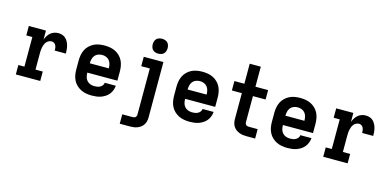

<svg xmlns="http://www.w3.org/2000/svg" viewBox="-83 -1263 4066 1991"><g transform="rotate(15 1950.0 -267.5)"><path d="M87 0V-101H152V-419H87V-520H271V-424Q279 -445 291 -464.5Q303 -484 320 -498.5Q337 -513 358.5 -520.5Q380 -528 403 -528Q424 -528 445 -521.5Q466 -515 481.5 -500.5Q497 -486 507 -467Q517 -448 522.5 -427.5Q528 -407 530 -385.5Q532 -364 532 -343H413Q413 -357 411 -371Q409 -385 403 -398Q397 -411 385 -419Q373 -427 359 -427Q343 -427 328 -420Q313 -413 302.5 -400Q292 -387 286 -372Q280 -357 276.5 -341Q273 -325 272 -308.5Q271 -292 271 -276V-101H349V0Z M903 8Q873 8 843.5 3Q814 -2 787.5 -15Q761 -28 739 -48.5Q717 -69 703.5 -95.5Q690 -122 684.5 -151Q679 -180 679 -210V-310Q679 -339 684.5 -368.5Q690 -398 703 -424Q716 -450 737.5 -471Q759 -492 785.5 -505Q812 -518 841.5 -523Q871 -528 900 -528Q929 -528 958.5 -523Q988 -518 1014.5 -505Q1041 -492 1062.5 -471Q1084 -450 1097 -424Q1110 -398 1115.5 -368.5Q1121 -339 1121 -310V-210H798Q798 -187 803.5 -165Q809 -143 823.5 -126Q838 -109 859.5 -101Q881 -93 903 -93Q919 -93 935 -95.5Q951 -98 965 -105.5Q979 -113 989 -126Q999 -139 1000 -155H1119Q1117 -130 1108 -106Q1099 -82 1083.5 -62.5Q1068 -43 1046.5 -29Q1025 -15 1001.5 -6.5Q978 2 953 5Q928 8 903 8ZM1002 -310Q1002 -332 997 -354Q992 -376 978 -393.5Q964 -411 943 -419Q922 -427 900 -427Q878 -427 857 -419Q836 -411 822 -393.5Q808 -376 803 -354Q798 -332 798 -310Z M1260 215V114H1368Q1377 114 1385 112.5Q1393 111 1399.5 106Q1406 101 1409.5 93Q1413 85 1413 76V-419H1321V-520H1532V76Q1532 97 1527 117Q1522 137 1511 154Q1500 171 1483.5 183Q1467 195 1448 202.5Q1429 210 1409 212.5Q1389 215 1368 215ZM1457 -590Q1441 -590 1425 -595Q1409 -600 1398 -611Q1387 -622 1382 -638Q1377 -654 1377 -670Q1377 -686 1382 -702Q1387 -718 1398 -729Q1409 -740 1425 -745Q1441 -750 1457 -750Q1473 -750 1489 -745Q1505 -740 1516 -729Q1527 -718 1532 -702Q1537 -686 1537 -670Q1537 -654 1532 -638Q1527 -622 1516 -611Q1505 -600 1489 -595Q1473 -590 1457 -590Z M1953 8Q1923 8 1893.5 3Q1864 -2 1837.5 -15Q1811 -28 1789 -48.5Q1767 -69 1753.5 -95.5Q1740 -122 1734.5 -151Q1729 -180 1729 -210V-310Q1729 -339 1734.5 -368.5Q1740 -398 1753 -424Q1766 -450 1787.5 -471Q1809 -492 1835.5 -505Q1862 -518 1891.5 -523Q1921 -528 1950 -528Q1979 -528 2008.5 -523Q2038 -518 2064.5 -505Q2091 -492 2112.5 -471Q2134 -450 2147 -424Q2160 -398 2165.5 -368.5Q2171 -339 2171 -310V-210H1848Q1848 -187 1853.5 -165Q1859 -143 1873.5 -126Q1888 -109 1909.5 -101Q1931 -93 1953 -93Q1969 -93 1985 -95.5Q2001 -98 2015 -105.5Q2029 -113 2039 -126Q2049 -139 2050 -155H2169Q2167 -130 2158 -106Q2149 -82 2133.5 -62.5Q2118 -43 2096.5 -29Q2075 -15 2051.5 -6.5Q2028 2 2003 5Q1978 8 1953 8ZM2052 -310Q2052 -332 2047 -354Q2042 -376 2028 -393.5Q2014 -411 1993 -419Q1972 -427 1950 -427Q1928 -427 1907 -419Q1886 -411 1872 -393.5Q1858 -376 1853 -354Q1848 -332 1848 -310Z M2565 0Q2544 0 2524 -2.5Q2504 -5 2485 -12.5Q2466 -20 2449.5 -32Q2433 -44 2422 -61Q2411 -78 2406 -98Q2401 -118 2401 -139V-419H2294V-520H2401V-735H2520V-520H2656V-419H2520V-139Q2520 -130 2523.5 -122Q2527 -114 2533.5 -109Q2540 -104 2548 -102.5Q2556 -101 2565 -101H2656V0Z M3003 8Q2973 8 2943.5 3Q2914 -2 2887.5 -15Q2861 -28 2839 -48.5Q2817 -69 2803.5 -95.5Q2790 -122 2784.5 -151Q2779 -180 2779 -210V-310Q2779 -339 2784.5 -368.5Q2790 -398 2803 -424Q2816 -450 2837.5 -471Q2859 -492 2885.5 -505Q2912 -518 2941.5 -523Q2971 -528 3000 -528Q3029 -528 3058.5 -523Q3088 -518 3114.5 -505Q3141 -492 3162.5 -471Q3184 -450 3197 -424Q3210 -398 3215.5 -368.5Q3221 -339 3221 -310V-210H2898Q2898 -187 2903.5 -165Q2909 -143 2923.5 -126Q2938 -109 2959.5 -101Q2981 -93 3003 -93Q3019 -93 3035 -95.5Q3051 -98 3065 -105.5Q3079 -113 3089 -126Q3099 -139 3100 -155H3219Q3217 -130 3208 -106Q3199 -82 3183.5 -62.5Q3168 -43 3146.5 -29Q3125 -15 3101.5 -6.5Q3078 2 3053 5Q3028 8 3003 8ZM3102 -310Q3102 -332 3097 -354Q3092 -376 3078 -393.5Q3064 -411 3043 -419Q3022 -427 3000 -427Q2978 -427 2957 -419Q2936 -411 2922 -393.5Q2908 -376 2903 -354Q2898 -332 2898 -310Z M3387 0V-101H3452V-419H3387V-520H3571V-424Q3579 -445 3591 -464.5Q3603 -484 3620 -498.5Q3637 -513 3658.5 -520.5Q3680 -528 3703 -528Q3724 -528 3745 -521.5Q3766 -515 3781.5 -500.5Q3797 -486 3807 -467Q3817 -448 3822.5 -427.5Q3828 -407 3830 -385.5Q3832 -364 3832 -343H3713Q3713 -357 3711 -371Q3709 -385 3703 -398Q3697 -411 3685 -419Q3673 -427 3659 -427Q3643 -427 3628 -420Q3613 -413 3602.5 -400Q3592 -387 3586 -372Q3580 -357 3576.5 -341Q3573 -325 3572 -308.5Q3571 -292 3571 -276V-101H3649V0Z"/></g></svg>

Font: Iosevka Etoile
Style: Bold
Weight: 700
Designer: Belleve Invis
Foundry: Belleve Invis
Version: Version 28.1.0; ttfautohint (v1.8.4)